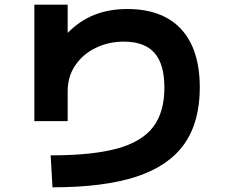

<svg xmlns="http://www.w3.org/2000/svg" viewBox="-20 -758 978 816"><path d="M678.7 -385.7Q678.7 -485.4 636.5 -533.2Q594.2 -581.1 505.9 -581.1Q441.9 -581.1 387.2 -554.7Q332.5 -528.3 300 -480.5Q267.6 -432.6 267.6 -371.1V-243.2H126V-738.3H267.6V-618.2Q318.4 -669.9 380.9 -694.8Q443.4 -719.7 520.5 -719.7Q670.9 -719.7 750 -634Q829.1 -548.3 829.1 -385.7Q829.1 -238.8 762.7 -145.3Q696.3 -51.8 558.3 -6.8Q420.4 38.1 203.1 38.1L195.3 -97.7Q372.1 -97.7 477.3 -126.5Q582.5 -155.3 630.6 -218Q678.7 -280.8 678.7 -385.7Z"/></svg>

Font: Pretendard ExtraBold
Style: Regular
Weight: 800
Designer: Base glyphs from Inter by Rasmus Andersson; Hangeul glyphs from Noto Sans CJK(Source Han Sans) by Jang Soo-young and Kan
Foundry: Kil Hyung-jin
Version: Version 1.309